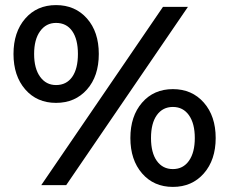

<svg xmlns="http://www.w3.org/2000/svg" viewBox="-20 -727 900 754"><path d="M33 -515Q33 -601 79 -654Q125 -707 200 -707Q275 -707 321.5 -654.5Q368 -602 368 -515Q368 -428 321.5 -375.5Q275 -323 200 -323Q125 -323 79 -376Q33 -429 33 -515ZM620 -700H718L240 0H142ZM286 -515Q286 -573 263.5 -605Q241 -637 200 -637Q161 -637 137.5 -604.5Q114 -572 114 -515Q114 -458 137.5 -425.5Q161 -393 200 -393Q241 -393 263.5 -425Q286 -457 286 -515ZM492 -185Q492 -271 538 -324Q584 -377 659 -377Q734 -377 780.5 -324Q827 -271 827 -185Q827 -99 780.5 -46Q734 7 659 7Q584 7 538 -46Q492 -99 492 -185ZM745 -185Q745 -242 722 -274.5Q699 -307 659 -307Q619 -307 596 -275Q573 -243 573 -185Q573 -127 596 -95Q619 -63 659 -63Q699 -63 722 -95.5Q745 -128 745 -185Z"/></svg>

Font: mBank SemiBold
Style: Regular
Weight: 600
Designer: Julieta Ulanovsky
Foundry: Julieta Ulanovsky
Version: Version 7.200